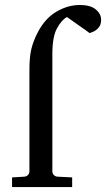

<svg xmlns="http://www.w3.org/2000/svg" viewBox="-20 -757 429 777"><path d="M28.8 0V-39.1L78.1 -42Q86.9 -42.5 93 -48.6Q99.1 -54.7 99.1 -64V-476.1Q99.1 -525.4 106.7 -557.9Q114.3 -590.3 132.8 -626Q162.1 -682.6 208.3 -709.7Q254.4 -736.8 303.2 -736.8Q345.7 -736.8 367.4 -719Q389.2 -701.2 389.2 -676.8Q389.2 -656.7 379.2 -645.3Q369.1 -633.8 357.9 -628.9Q346.7 -624 342.8 -623Q341.3 -624.5 327.4 -634.3Q313.5 -644 296.1 -656.2Q278.8 -668.5 265.4 -678Q252 -687.5 251 -688Q229.5 -676.8 210.7 -642.6Q191.9 -608.4 191.9 -538.1V-64Q191.9 -54.7 198 -48.6Q204.1 -42.5 212.9 -42L272 -39.1V0Z"/></svg>

Font: Charis
Style: Regular
Weight: 400
Designer: Walt Agee, Miriam Martin, Annie Olsen, Victor Gaultney, Lorna Priest, Alan Ward, Bob Hallissy, Martin Hosken, Sharon Cor
Foundry: SIL Global
Version: Version 7.000